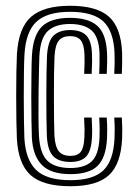

<svg xmlns="http://www.w3.org/2000/svg" viewBox="-20 -629 470 658"><path d="M221.5 9.2Q127.2 9.2 84.9 -28.9Q42.5 -67 37.8 -154.2Q36.8 -178 36.1 -216.9Q35.5 -255.8 35.5 -299.2Q35.5 -342.8 36.1 -381.4Q36.8 -420 38 -443.2Q43.5 -534 86.8 -571.6Q130 -609.2 219.8 -609.2Q311.2 -609.2 353 -572.1Q394.8 -535 398.5 -448.5Q399 -432.5 398.6 -412.2Q398.2 -392 397.5 -375.8H371.5Q372.5 -392.2 372.9 -411.2Q373.2 -430.2 372.5 -447.5Q369.2 -523 333.9 -555.8Q298.5 -588.5 219.8 -588.5Q142.2 -588.5 105.4 -555Q68.5 -521.5 63.8 -441.8Q62.5 -417.5 62 -378.2Q61.5 -339 61.5 -295.8Q61.5 -252.5 62.1 -215.1Q62.8 -177.8 63.5 -157Q67.2 -82.8 103.2 -47.1Q139.2 -11.5 221.5 -11.5Q299.2 -11.5 334.1 -45Q369 -78.5 372.5 -155.5Q373.2 -172 373.1 -187.2Q373 -202.5 371.5 -226.2H397.5Q398.8 -204.8 399 -189Q399.2 -173.2 398.5 -154.5Q394.5 -66.8 353.4 -28.8Q312.2 9.2 221.5 9.2ZM221.5 -32.2Q154.2 -32.2 123.4 -63.8Q92.5 -95.2 89.2 -157.8Q88.2 -179.5 87.8 -217Q87.2 -254.5 87.2 -297.5Q87.2 -340.5 87.8 -378.9Q88.2 -417.2 89.5 -440.2Q93.8 -509 124.1 -538.4Q154.5 -567.8 219.8 -567.8Q283.2 -567.8 313.6 -540.4Q344 -513 346.8 -446.8Q347.5 -431.2 347.1 -412.9Q346.8 -394.5 345.8 -375.8H320Q320.8 -395.5 321.1 -413.5Q321.5 -431.5 321 -446.2Q318.8 -503.5 293.4 -525.1Q268 -546.8 219.8 -546.8Q171 -546.8 144.9 -523.6Q118.8 -500.5 115 -438.5Q114.5 -425 113.6 -391.2Q112.8 -357.5 112.2 -315Q111.8 -272.5 111.9 -231.9Q112 -191.2 113.5 -164Q117 -101.8 143.1 -77.5Q169.2 -53.2 221.5 -53.2Q269.2 -53.2 293.8 -75.6Q318.2 -98 321 -156.8Q321.5 -171 321.5 -185.5Q321.5 -200 320 -226.2H345.8Q347.5 -199 347.4 -185.1Q347.2 -171.2 346.8 -156.2Q343.8 -89.8 314.8 -61Q285.8 -32.2 221.5 -32.2ZM221.5 -74Q181 -74 161.9 -94.2Q142.8 -114.5 140.5 -164.5Q139.8 -187 139.2 -223.9Q138.8 -260.8 138.8 -302Q138.8 -343.2 139.4 -379.5Q140 -415.8 141 -437Q144 -489.2 164.1 -507.6Q184.2 -526 219.8 -526Q258.2 -526 276 -507.1Q293.8 -488.2 295.2 -443.8Q295.8 -434 295.6 -417.2Q295.5 -400.5 294.2 -375.8H268.5Q269.5 -397.8 269.8 -415Q270 -432.2 269.5 -442.8Q268.2 -476 257 -490.6Q245.8 -505.2 219.8 -505.2Q194.2 -505.2 181.6 -489.9Q169 -474.5 166.8 -435.5Q165.8 -414 165.2 -377.4Q164.8 -340.8 164.8 -299.6Q164.8 -258.5 165.2 -222.1Q165.8 -185.8 166.5 -164.8Q168.8 -126.8 181.4 -110.8Q194 -94.8 221.5 -94.8Q247 -94.8 257.6 -109.9Q268.2 -125 269.2 -159.5Q269.8 -173.8 269.8 -185.8Q269.8 -197.8 268.2 -226.2H294.2Q295.5 -203 295.8 -186.6Q296 -170.2 295.2 -159.5Q293.2 -113.2 276.2 -93.6Q259.2 -74 221.5 -74Z"/></svg>

Font: Big Shoulders Inline Display Thin ExtraBold
Style: Regular
Weight: 800
Version: Version 2.002